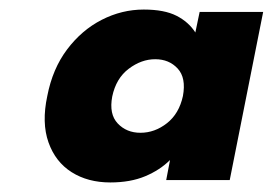

<svg xmlns="http://www.w3.org/2000/svg" viewBox="-20 -731 571 402"><path d="M79 -530Q90 -587 120.5 -627.5Q151 -668 193 -689.5Q235 -711 281 -711Q324 -711 349.5 -698Q375 -685 389 -663L398 -706H531L461 -354H328L336 -396Q315 -375 284 -362Q253 -349 211 -349Q164 -349 130 -370.5Q96 -392 81.5 -433Q67 -474 79 -530ZM215 -529Q208 -492 226.5 -472.5Q245 -453 274 -453Q304 -453 329.5 -473Q355 -493 363 -530Q370 -568 352 -587.5Q334 -607 305 -607Q276 -607 249.5 -587Q223 -567 215 -529Z"/></svg>

Font: Albert Sans Black
Style: Italic
Weight: 900
Italic angle: -11.25°
Designer: Andreas Rasmussen
Foundry: a.Foundry
Version: Version 1.025